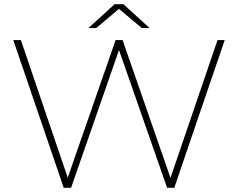

<svg xmlns="http://www.w3.org/2000/svg" viewBox="-20 -890 1128 910"><path d="M282 0 43 -700H79L301 -48L528 -700H561L788 -47L1011 -700H1045L806 0H772L544 -653L317 0ZM399 -757 523 -870H565L689 -757H652L544 -848L436 -757Z"/></svg>

Font: Montserrat ExtraLight
Style: Regular
Weight: 200
Designer: Julieta Ulanovsky
Foundry: Julieta Ulanovsky
Version: Version 9.000; ttfautohint (v1.8.4.7-5d5b)